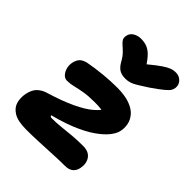

<svg xmlns="http://www.w3.org/2000/svg" viewBox="-227 -937 1075 1075"><g transform="rotate(45 310.5 -399.5)"><path d="M168 10Q100 10 67 -10.5Q34 -31 25.5 -62.5Q17 -94 24 -130Q33 -171 54 -190Q75 -209 101 -217Q197 -246 258.5 -275Q320 -304 354 -333Q388 -362 405 -393L432 -343Q420 -353 408.5 -359Q397 -365 379 -367.5Q361 -370 331 -370Q280 -370 245.5 -364Q211 -358 185.5 -351.5Q160 -345 135 -345Q118 -345 105 -358.5Q92 -372 86 -393.5Q80 -415 85 -438Q90 -461 102.5 -475Q115 -489 143 -496Q196 -506 252.5 -511.5Q309 -517 360 -517Q422 -517 461.5 -502.5Q501 -488 521 -464.5Q541 -441 546.5 -413.5Q552 -386 546 -359Q542 -336 519 -306.5Q496 -277 451.5 -246Q407 -215 336.5 -186.5Q266 -158 163 -135L213 -163Q208 -149 210.5 -142.5Q213 -136 223 -136Q260 -136 297 -140Q334 -144 373 -147.5Q412 -151 457 -151Q503 -151 522.5 -122.5Q542 -94 534 -54Q530 -30 513 -15Q496 0 465 0Q425 0 374 2.5Q323 5 269 7.5Q215 10 168 10ZM533 -809Q552 -809 566 -800.5Q580 -792 587.5 -778Q595 -764 593 -746Q592 -735 585.5 -724Q579 -713 557 -694.5Q535 -676 487 -643Q454 -622 432.5 -608.5Q411 -595 394 -589.5Q377 -584 358 -584Q327 -584 308.5 -596Q290 -608 276 -633Q260 -662 243.5 -678.5Q227 -695 214 -706Q201 -717 194.5 -728.5Q188 -740 192 -758Q196 -780 216.5 -792.5Q237 -805 262 -805Q292 -805 314.5 -795Q337 -785 358.5 -760.5Q380 -736 407 -691L346 -692Q396 -735 427.5 -759Q459 -783 478.5 -793.5Q498 -804 510 -806.5Q522 -809 533 -809Z"/></g></svg>

Font: Shantell Sans
Style: Bold Italic
Weight: 700
Italic angle: -11°
Designer: Stephen Nixon, Anya Danilova, Shantell Martin
Foundry: Arrow Type
Version: Version 1.011;[c5ecc13dd]